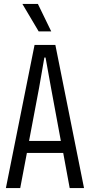

<svg xmlns="http://www.w3.org/2000/svg" viewBox="-20 -958 458 978"><path d="M156 -729H262L408 0H335L302 -179H117L83 0H10ZM290 -240 240 -510 212 -665H206L179 -510L128 -240ZM94 -938H173L241 -798H177Z"/></svg>

Font: Mona Sans Condensed
Style: Regular
Weight: 400
Width: 3
Designer: Deni Anggara
Foundry: GitHub
Version: Version 2.000